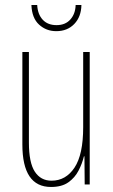

<svg xmlns="http://www.w3.org/2000/svg" viewBox="-20 -734 448 764"><path d="M337 -527V0H317L316 -112H314Q307 -83 292.5 -55Q278 -27 252 -8.5Q226 10 183 10Q69 10 69 -159V-527H95V-167Q95 -87 118.5 -51Q142 -15 185 -15Q242 -15 276.5 -67Q311 -119 311 -228V-527ZM304 -714Q303 -667 275.5 -638.5Q248 -610 204 -610Q164 -610 135.5 -636Q107 -662 105 -714H128Q130 -677 150 -655.5Q170 -634 205 -634Q240 -634 260 -656.5Q280 -679 281 -714Z"/></svg>

Font: Noto Sans Sinhala UI ExtraCondensed Thin
Style: Regular
Weight: 100
Width: 2
Designer: Jelle Bosma - Monotype Design Team
Foundry: Monotype Imaging Inc.
Version: Version 2.006; ttfautohint (v1.8.4.7-5d5b)